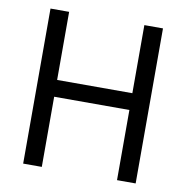

<svg xmlns="http://www.w3.org/2000/svg" viewBox="-77 -748 797 822"><g transform="rotate(10 321.5 -337.0)"><path d="M566 0H485V-305H158V0H77V-674H158V-378H485V-674H566Z"/></g></svg>

Font: Hind Madurai
Style: Regular
Weight: 400
Designer: Jyotish Sonowal
Foundry: Indian Type Foundry
Version: Version 0.702;PS 1.0;hotconv 1.0.81;makeotf.lib2.5.63406